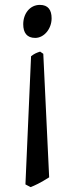

<svg xmlns="http://www.w3.org/2000/svg" viewBox="-20 -489 311 785"><path d="M143 -469C102 -469 75 -433 75 -390C75 -355 90 -334 124 -334C160 -334 191 -371 191 -414C191 -448 177 -469 143 -469ZM181 236 157 -269 144 -278C129 -273 121 -270 107 -259L84 265L105 276C121 270 145 259 181 236Z"/></svg>

Font: Temporarium
Style: Regular
Weight: 400
Version: Version 1.1